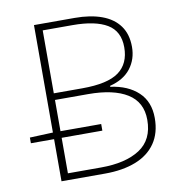

<svg xmlns="http://www.w3.org/2000/svg" viewBox="-76 -729 742 799"><g transform="rotate(-10 295.0 -330.0)"><path d="M120 0V-660H292Q358 -660 406 -642.5Q454 -625 480 -589.5Q506 -554 506 -500Q506 -448 476.5 -409.5Q447 -371 388 -356V-352Q462 -342 505 -301.5Q548 -261 548 -192Q548 -129 518.5 -86Q489 -43 434 -21.5Q379 0 304 0ZM152 -366H272Q380 -366 427 -400.5Q474 -435 474 -504Q474 -572 424 -602Q374 -632 278 -632H152ZM152 -28H292Q396 -28 456 -67Q516 -106 516 -190Q516 -265 457.5 -301.5Q399 -338 292 -338H152ZM22 -178V-202L121 -206H324V-178Z"/></g></svg>

Font: Source Sans 3
Style: Regular
Weight: 200
Designer: Paul D. Hunt
Foundry: Adobe
Version: Version 3.046;hotconv 1.0.118;makeotfexe 2.5.65603